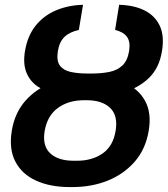

<svg xmlns="http://www.w3.org/2000/svg" viewBox="-20 -757 688 787"><path d="M340.3 -443.4H352.1Q432.1 -443.4 490 -418Q547.9 -392.6 574.7 -343.5Q601.6 -294.4 589.8 -222.7Q577.6 -147 533.2 -95.5Q488.8 -43.9 422.6 -17.1Q356.4 9.8 276.4 9.8H265.6Q186 9.8 127.9 -16.6Q69.8 -43 43 -94.5Q16.1 -146 28.3 -220.7Q40 -293.5 83.3 -343Q126.5 -392.6 192.9 -418Q259.3 -443.4 340.3 -443.4ZM335.4 -346.2H324.7Q260.7 -346.2 217.3 -314.5Q173.8 -282.7 163.1 -220.2Q152.8 -159.2 186 -128.4Q219.2 -97.7 283.2 -98.1H293.9Q357.4 -97.7 400.9 -128.2Q444.3 -158.7 454.1 -222.2Q463.9 -283.7 431.2 -314.9Q398.4 -346.2 335.4 -346.2ZM338.9 -455.6H355.5Q396 -455.6 428.5 -462.2Q460.9 -468.8 481.9 -488.8Q502.9 -508.8 509.3 -548.3Q515.1 -585.4 500.7 -605.7Q486.3 -626 451.7 -634.3L468.3 -737.3Q529.3 -735.8 572.3 -714.4Q615.2 -692.9 634.8 -651.4Q654.3 -609.9 644 -548.3Q633.3 -479 590.6 -437.5Q547.9 -396 482.7 -377.7Q417.5 -359.4 339.4 -358.9H322.8Q264.2 -358.9 216.6 -369.1Q168.9 -379.4 135.7 -401.6Q102.5 -423.8 88.1 -460.2Q73.7 -496.6 82.5 -548.3Q92.8 -609.9 125.7 -651.4Q158.7 -692.9 209.2 -714.4Q259.8 -735.8 320.3 -737.3L303.2 -634.3Q265.6 -626 244.6 -606Q223.6 -585.9 217.3 -548.3Q210.9 -508.3 225.3 -488.5Q239.7 -468.8 269.5 -462.2Q299.3 -455.6 338.9 -455.6Z"/></svg>

Font: Inter 28pt SemiBold
Style: Italic
Weight: 600
Italic angle: -9.3988°
Designer: Rasmus Andersson
Foundry: rsms
Version: Version 4.001;git-66647c0bb